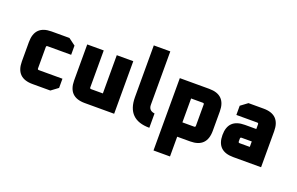

<svg xmlns="http://www.w3.org/2000/svg" viewBox="-108 -1183 2822 1826"><g transform="rotate(20 1303.0 -270.0)"><path d="M60 -168V-364Q60 -532 228 -532H409L479 -480V-387H240Q227 -387 227 -374V-158Q227 -145 240 -145H479V-52L409 0H228Q60 0 60 -168Z M589 -168V-532H756V-158Q756 -145 769 -145H888V-532H1055V0H757Q589 0 589 -168Z M1187 -217V-740H1354V-200Q1354 -141 1415 -134V11Q1187 11 1187 -217Z M1526 200V-532H1824Q1992 -532 1992 -364V-168Q1992 0 1824 0H1693V200ZM1693 -145H1812Q1825 -145 1825 -158V-374Q1825 -387 1812 -387H1693Z M2260 0Q2092 0 2092 -163Q2092 -326 2260 -326H2375V-374Q2375 -387 2362 -387H2151V-480L2221 -532H2374Q2542 -532 2542 -364V0ZM2259 -158Q2259 -145 2272 -145H2375V-200H2272Q2259 -200 2259 -187Z"/></g></svg>

Font: Oxanium ExtraBold
Style: Regular
Weight: 800
Designer: Severin Meyer
Version: Version 2.000